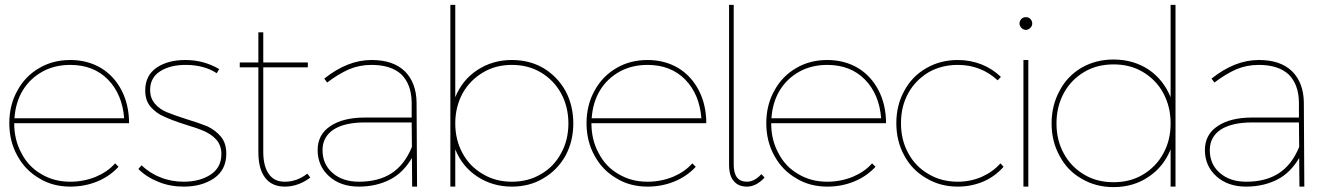

<svg xmlns="http://www.w3.org/2000/svg" viewBox="-20 -762 5410 784"><path d="M371 -40C339 -27 304 -20 267 -20C223 -20 184 -30 149 -51C114 -71 87 -99 68 -136C48 -172 38 -213 38 -259H507C507 -308 497 -353 477 -392C457 -431 429 -462 393 -484C356 -506 314 -517 267 -517C220 -517 177 -506 140 -484C102 -462 72 -431 51 -392C29 -353 18 -308 18 -259C18 -210 29 -165 51 -126C72 -87 102 -56 140 -34C177 -11 220 0 267 0C306 0 343 -7 377 -21C411 -35 440 -55 464 -81L450 -95C429 -71 402 -53 371 -40ZM154 -470C187 -488 225 -497 267 -497C330 -497 382 -477 421 -437C460 -397 482 -344 487 -279H39C42 -322 53 -360 73 -393C93 -426 120 -451 154 -470Z M738 -497C787 -497 830 -486 865 -463L875 -480C832 -505 786 -517 737 -517C690 -517 651 -507 620 -486C589 -465 573 -434 573 -393C573 -366 580 -343 595 -326C610 -309 628 -295 650 -286C671 -276 700 -265 735 -254C768 -244 795 -235 815 -226C834 -217 851 -206 864 -191C877 -176 884 -156 884 -133C884 -96 869 -68 840 -49C811 -30 774 -20 730 -20C696 -20 664 -26 635 -38C606 -49 580 -66 558 -87L545 -72C568 -49 595 -32 628 -19C660 -6 694 0 730 0C779 0 820 -11 854 -34C887 -57 904 -90 904 -134C904 -163 897 -186 882 -204C867 -222 848 -236 827 -246C805 -255 776 -265 740 -276C706 -287 680 -296 661 -304C642 -312 626 -323 613 -338C600 -353 593 -372 593 -395C593 -428 607 -454 634 -471C661 -488 695 -497 738 -497Z M1247 -37 1235 -53C1207 -31 1176 -20 1143 -20C1114 -20 1093 -30 1078 -51C1063 -72 1055 -102 1055 -142V-487H1237V-507H1055V-630H1035V-507H959V-487H1035V-142C1035 -95 1044 -60 1063 -36C1081 -12 1108 0 1143 0C1179 0 1214 -12 1247 -37Z M1663 0H1683L1681 -345C1680 -398 1664 -440 1633 -471C1601 -502 1556 -517 1497 -517C1432 -517 1368 -492 1304 -441L1316 -425C1346 -448 1376 -466 1405 -479C1434 -491 1464 -497 1497 -497C1550 -497 1591 -484 1619 -458C1646 -431 1660 -394 1661 -345V-282H1469C1410 -282 1363 -270 1329 -247C1294 -224 1277 -191 1277 -149C1277 -106 1293 -70 1324 -42C1355 -14 1396 0 1445 0C1493 0 1536 -10 1573 -29C1610 -48 1639 -78 1662 -117ZM1578 -54C1542 -31 1498 -20 1446 -20C1401 -20 1365 -32 1338 -56C1311 -79 1297 -110 1297 -149C1297 -185 1312 -213 1342 -233C1372 -252 1414 -262 1469 -262H1661L1662 -162C1642 -113 1614 -77 1578 -54Z M2199 -484C2161 -506 2118 -517 2070 -517C2017 -517 1970 -503 1929 -476C1888 -449 1858 -412 1839 -365V-742H1819V0H1839V-152C1858 -105 1888 -68 1929 -41C1970 -14 2017 0 2070 0C2118 0 2161 -11 2199 -34C2237 -56 2267 -87 2289 -126C2310 -165 2321 -209 2321 -258C2321 -307 2310 -352 2289 -391C2267 -430 2237 -461 2199 -484ZM2189 -51C2154 -30 2114 -20 2070 -20C2026 -20 1987 -30 1952 -51C1917 -71 1889 -99 1869 -136C1849 -172 1839 -213 1839 -258C1839 -303 1849 -344 1869 -381C1889 -417 1917 -445 1952 -466C1987 -487 2026 -497 2070 -497C2114 -497 2154 -487 2189 -466C2224 -445 2251 -417 2271 -381C2291 -344 2301 -303 2301 -258C2301 -213 2291 -172 2271 -136C2251 -99 2224 -71 2189 -51Z M2728 -40C2696 -27 2661 -20 2624 -20C2580 -20 2541 -30 2506 -51C2471 -71 2444 -99 2425 -136C2405 -172 2395 -213 2395 -259H2864C2864 -308 2854 -353 2834 -392C2814 -431 2786 -462 2750 -484C2713 -506 2671 -517 2624 -517C2577 -517 2534 -506 2497 -484C2459 -462 2429 -431 2408 -392C2386 -353 2375 -308 2375 -259C2375 -210 2386 -165 2408 -126C2429 -87 2459 -56 2497 -34C2534 -11 2577 0 2624 0C2663 0 2700 -7 2734 -21C2768 -35 2797 -55 2821 -81L2807 -95C2786 -71 2759 -53 2728 -40ZM2511 -470C2544 -488 2582 -497 2624 -497C2687 -497 2739 -477 2778 -437C2817 -397 2839 -344 2844 -279H2396C2399 -322 2410 -360 2430 -393C2450 -426 2477 -451 2511 -470Z M3030 -20C2994 -20 2976 -43 2976 -90V-742H2957V-90C2957 -60 2963 -38 2976 -23C2988 -8 3006 0 3030 0C3055 0 3079 -12 3102 -37L3089 -51C3070 -30 3050 -20 3030 -20Z M3462 -40C3430 -27 3395 -20 3358 -20C3314 -20 3275 -30 3240 -51C3205 -71 3178 -99 3159 -136C3139 -172 3129 -213 3129 -259H3598C3598 -308 3588 -353 3568 -392C3548 -431 3520 -462 3484 -484C3447 -506 3405 -517 3358 -517C3311 -517 3268 -506 3231 -484C3193 -462 3163 -431 3142 -392C3120 -353 3109 -308 3109 -259C3109 -210 3120 -165 3142 -126C3163 -87 3193 -56 3231 -34C3268 -11 3311 0 3358 0C3397 0 3434 -7 3468 -21C3502 -35 3531 -55 3555 -81L3541 -95C3520 -71 3493 -53 3462 -40ZM3245 -470C3278 -488 3316 -497 3358 -497C3421 -497 3473 -477 3512 -437C3551 -397 3573 -344 3578 -279H3130C3133 -322 3144 -360 3164 -393C3184 -426 3211 -451 3245 -470Z M3891 -497C3954 -497 4008 -476 4054 -434L4067 -448C4044 -470 4018 -487 3988 -499C3957 -511 3925 -517 3891 -517C3844 -517 3801 -506 3763 -484C3724 -462 3694 -431 3673 -392C3651 -353 3640 -308 3640 -259C3640 -210 3651 -165 3673 -126C3694 -87 3724 -56 3763 -34C3801 -11 3844 0 3891 0C3928 0 3963 -7 3996 -21C4028 -35 4055 -55 4078 -81L4065 -95C4044 -71 4018 -53 3989 -40C3959 -27 3926 -20 3891 -20C3847 -20 3807 -30 3772 -51C3737 -71 3709 -99 3689 -136C3669 -172 3659 -213 3659 -259C3659 -305 3669 -346 3689 -382C3709 -418 3737 -446 3772 -467C3807 -487 3847 -497 3891 -497Z M4159 -517V0H4179V-517ZM4187 -685C4182 -690 4176 -692 4169 -692C4162 -692 4156 -690 4151 -685C4146 -680 4143 -673 4143 -666C4143 -659 4146 -653 4151 -648C4156 -643 4162 -640 4169 -640C4176 -640 4182 -643 4187 -648C4192 -653 4195 -659 4195 -666C4195 -673 4192 -680 4187 -685Z M4780 -742H4760V-365C4741 -412 4711 -450 4670 -478C4629 -505 4581 -519 4527 -519C4479 -519 4436 -508 4397 -486C4358 -463 4328 -432 4307 -392C4285 -352 4274 -307 4274 -258C4274 -209 4285 -164 4307 -125C4328 -85 4358 -54 4397 -32C4436 -9 4479 2 4527 2C4581 2 4629 -12 4670 -40C4711 -67 4741 -105 4760 -152V0H4780ZM4647 -49C4612 -28 4572 -18 4527 -18C4482 -18 4442 -28 4407 -49C4372 -70 4344 -98 4324 -135C4304 -171 4294 -212 4294 -258C4294 -304 4304 -345 4324 -382C4344 -419 4372 -447 4407 -468C4442 -489 4482 -499 4527 -499C4572 -499 4612 -489 4647 -468C4682 -447 4710 -419 4730 -382C4750 -345 4760 -304 4760 -258C4760 -212 4750 -171 4730 -135C4710 -98 4682 -70 4647 -49Z M5286 0H5306L5304 -345C5303 -398 5287 -440 5256 -471C5224 -502 5179 -517 5120 -517C5055 -517 4991 -492 4927 -441L4939 -425C4969 -448 4999 -466 5028 -479C5057 -491 5087 -497 5120 -497C5173 -497 5214 -484 5242 -458C5269 -431 5283 -394 5284 -345V-282H5092C5033 -282 4986 -270 4952 -247C4917 -224 4900 -191 4900 -149C4900 -106 4916 -70 4947 -42C4978 -14 5019 0 5068 0C5116 0 5159 -10 5196 -29C5233 -48 5262 -78 5285 -117ZM5201 -54C5165 -31 5121 -20 5069 -20C5024 -20 4988 -32 4961 -56C4934 -79 4920 -110 4920 -149C4920 -185 4935 -213 4965 -233C4995 -252 5037 -262 5092 -262H5284L5285 -162C5265 -113 5237 -77 5201 -54Z"/></svg>

Font: Argentum Sans Thin
Style: Regular
Weight: 250
Designer: Julieta Ulanovsky
Foundry: Julieta Ulanovsky
Version: Version 5.001;February 15, 2019;FontCreator 11.5.0.2425 64-b